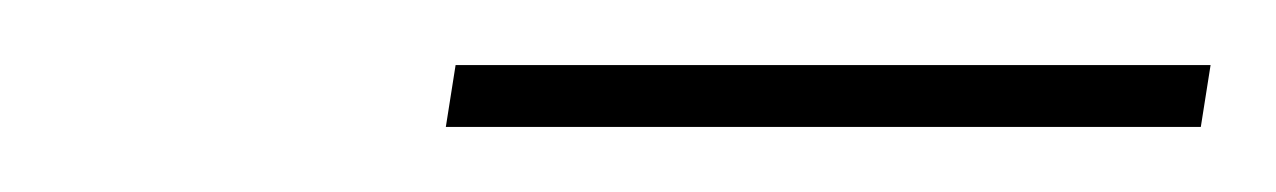

<svg xmlns="http://www.w3.org/2000/svg" viewBox="-20 -724 392 59"><path d="M117 -685 120 -704H352L349 -685Z"/></svg>

Font: Georama Thin
Style: Italic
Weight: 100
Italic angle: -9°
Designer: Jean-Baptiste Levee
Foundry: Production Type
Version: Version 1.000